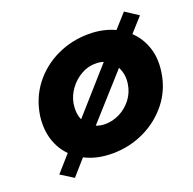

<svg xmlns="http://www.w3.org/2000/svg" viewBox="-104 -610 767 765"><g transform="rotate(-20 279.5 -228.0)"><path d="M403 -302Q420 -269 414 -230Q409 -195 388 -167.5Q367 -140 337 -125Q307 -110 274 -110Q264 -110 254.5 -112Q245 -114 237 -117ZM184 -230Q190 -263 210.5 -290.5Q231 -318 260.5 -334.5Q290 -351 323 -350Q339 -350 354 -345L191 -161Q178 -189 184 -230ZM498 -506 445 -447Q396 -470 335 -470Q262 -470 199 -440Q136 -410 94.5 -356Q53 -302 42 -230Q35 -175 49 -130Q63 -85 95 -53L34 16L88 50L146 -16Q196 10 262 10Q335 10 398 -20Q461 -50 503.5 -104Q546 -158 556 -230Q564 -286 548.5 -332Q533 -378 499 -410L553 -470Z"/></g></svg>

Font: Jost* 700 Bold Italic
Style: Bold Italic
Weight: 700
Italic angle: -10°
Version: Version 3.200; ttfautohint (v0.97) -l 8 -r 50 -G 200 -x 14 -